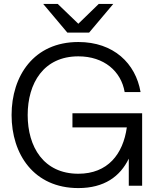

<svg xmlns="http://www.w3.org/2000/svg" viewBox="-20 -946 802 978"><path d="M379 12C511 12 592 -47 636 -138V0H704V-369H349V-297H626C607 -161 529 -61 379 -61C202 -61 121 -198 121 -360C121 -522 202 -659 379 -659C510 -659 597 -583 615 -477H696C671 -623 559 -732 379 -732C152 -732 39 -559 39 -360C39 -161 152 12 379 12ZM200 -926 323 -780H434L557 -926H483L379 -825L274 -926Z"/></svg>

Font: Aspekta 350
Style: Regular
Weight: 350
Designer: Ivo Dolenc
Version: Version 2.000